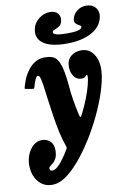

<svg xmlns="http://www.w3.org/2000/svg" viewBox="-178 -886 835 1224"><g transform="rotate(-10 239.5 -274.0)"><path d="M467.5 -818.5Q507.5 -818.5 528.8 -792.8Q550 -767 542 -729Q528.5 -668.5 465.5 -635Q402.5 -601.5 303.5 -601.5Q204 -601.5 156 -635.2Q108 -669 121.5 -730Q129.5 -767 162.2 -792.8Q195 -818.5 235.5 -818.5Q269 -818.5 285.2 -798Q301.5 -777.5 295 -749Q290.5 -727.5 275.2 -717.8Q260 -708 246 -703Q232 -698 230.5 -690Q225 -665 322 -665Q410.5 -665 416 -690Q417 -696 410.2 -700Q403.5 -704 394.2 -709.2Q385 -714.5 379.2 -723.5Q373.5 -732.5 377 -749Q383 -777.5 408.5 -798Q434 -818.5 467.5 -818.5ZM358.5 -365.5Q328 -365.5 310.2 -392Q292.5 -418.5 293 -452.5Q293.5 -498 321 -520.8Q348.5 -543.5 387 -543.5Q422.5 -543.5 446 -524.8Q469.5 -506 481.5 -475.2Q493.5 -444.5 493.5 -409Q493.5 -359 474.5 -291.5Q455.5 -224 422.8 -149.8Q390 -75.5 348 -4Q306 67.5 259.2 127Q212.5 186.5 166 224.2Q119.5 262 78 267.5Q35 273.5 2.8 255.5Q-29.5 237.5 -47.5 201.5Q-65.5 165.5 -65 119.5Q-65 85.5 -51.8 52.5Q-38.5 19.5 -14.2 -2Q10 -23.5 43.5 -23.5Q74.5 -23.5 96 -2.5Q117.5 18.5 116.5 58.5Q115.5 88.5 106.8 106.2Q98 124 86.5 133.5Q75 143 66.5 149Q58 155 58 162Q58 167 61 173.2Q64 179.5 74.5 179.5Q91.5 179.5 110.2 162.8Q129 146 147.2 121Q165.5 96 180.5 70Q187.5 58.5 189.5 55.8Q191.5 53 187 39.5Q171.5 -3.5 160.2 -55.2Q149 -107 140.8 -160.5Q132.5 -214 126.2 -263.2Q120 -312.5 114.8 -350.5Q109.5 -388.5 104.5 -408.5Q102 -416.5 98.8 -423.8Q95.5 -431 85.5 -431Q73.5 -431 53.5 -363Q51 -355 46.2 -355Q41.5 -355 34 -356L0 -362Q-10 -363.5 -8.5 -368.5Q-7 -373.5 -4.5 -383.5Q16 -455 56.8 -497.2Q97.5 -539.5 150 -539.5Q204.5 -539.5 224.8 -515.5Q245 -491.5 255 -450Q267.5 -396 273.2 -323Q279 -250 301.5 -147.5Q306 -126 310.2 -125.8Q314.5 -125.5 322.5 -142Q345.5 -187.5 363.2 -233Q381 -278.5 390.8 -315.8Q400.5 -353 400.5 -373.5Q400.5 -382 397 -382Q391 -382 385.5 -373.8Q380 -365.5 358.5 -365.5Z"/></g></svg>

Font: Besley* Condensed Heavy
Style: Italic
Weight: 800
Width: 3
Italic angle: -13°
Designer: Owen Earl
Foundry: indestructible type*
Version: Version 3.000; ttfautohint (v1.8.3)